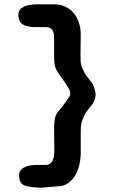

<svg xmlns="http://www.w3.org/2000/svg" viewBox="-20 -707 529 880"><path d="M231 -687Q256 -687 278 -677Q300 -667 316 -649Q332 -631 341 -605.5Q350 -580 350 -549L349 -450Q349 -437 349.5 -428Q350 -419 352 -410Q354 -401 358.5 -391.5Q363 -382 371 -367L406 -320Q416 -297 418 -277.5Q420 -258 405 -232L372 -189Q364 -173 359.5 -162Q355 -151 353 -141Q351 -131 350.5 -120Q350 -109 350 -93V-8Q350 24 342.5 52.5Q335 81 321.5 102Q308 123 288 135Q268 147 244 147L175 153Q174 153 162 153Q150 153 134.5 151.5Q119 150 103.5 146.5Q88 143 80 135Q74 130 70.5 119Q67 108 67 98Q67 78 81 67Q95 56 112.5 52.5Q130 49 147 49H190Q230 49 229 -20L228 -111Q228 -141 230.5 -157.5Q233 -174 239.5 -185Q246 -196 256 -207Q266 -218 280 -238Q289 -251 295 -259.5Q301 -268 302 -276Q303 -284 298.5 -294Q294 -304 283 -321Q267 -345 256.5 -359Q246 -373 239.5 -385Q233 -397 230.5 -410Q228 -423 228 -446V-518Q228 -531 227.5 -543Q227 -555 223 -564Q219 -573 210.5 -578Q202 -583 187 -583H142Q141 -583 134 -583Q127 -583 117 -584.5Q107 -586 96 -589.5Q85 -593 77 -601Q71 -606 67.5 -617Q64 -628 64 -638Q64 -658 78 -669Q92 -680 110 -683.5Q128 -687 145 -687Z"/></svg>

Font: BM JUA
Style: Regular
Weight: 400
Designer: BONGJIN KIM, JAEHYUN KEUM, JUHEE TAE
Foundry: WOOWA BROTHERS Corporation.
Version: Version 1.100